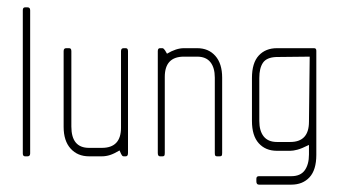

<svg xmlns="http://www.w3.org/2000/svg" viewBox="-20 -425 923 522"><path d="M55 0H48Q42 0 42 -8V-397Q42 -405 48 -405H55Q62 -405 62 -397V-8Q62 0 55 0Z M322 0H316Q314 0 312 -2Q310 -4 305 -16Q290 -7 279 -3.5Q268 0 257 0H222Q191 0 172 -21Q153 -42 153 -80V-286Q153 -294 160 -294H168Q174 -294 174 -286V-81Q174 -23 222 -23H257Q309 -23 309 -78V-286Q309 -294 316 -294H322Q328 -294 328 -286V-9Q328 0 322 0Z M577 0H570Q567 0 565.5 -1.5Q564 -3 564 -9V-214Q564 -241 552 -256Q540 -271 516 -271H480Q428 -271 428 -216V-9Q428 -3 426.5 -1.5Q425 0 422 0H415Q409 0 409 -9V-286Q409 -294 415 -294H422Q423 -294 425.5 -292Q428 -290 434 -279Q459 -294 480 -294H516Q547 -294 565.5 -273Q584 -252 584 -214V-9Q584 -3 582.5 -1.5Q581 0 577 0Z M772 77H684Q677 77 677 68V61Q677 54 684 54H772Q797 54 808.5 38Q820 22 820 -5V-31Q800 -21 788.5 -18Q777 -15 769 -15H733Q702 -15 683.5 -35.5Q665 -56 665 -96V-213Q665 -254 683.5 -274Q702 -294 733 -294H834Q840 -294 840 -287V-4Q840 37 821.5 57Q803 77 772 77ZM731 -270Q705 -269 695 -254.5Q685 -240 685 -213V-96Q685 -69 697 -54Q709 -39 733 -39H769Q820 -39 820 -94L822 -271Z"/></svg>

Font: Chathura Light
Style: Regular
Weight: 300
Designer: Appaji Ambarisha Darbha
Foundry: Aditya Fonts
Version: Version 1.002 2016